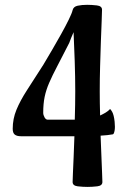

<svg xmlns="http://www.w3.org/2000/svg" viewBox="-20 -752 507 781"><path d="M335.9 8.3Q316.9 8.3 296.1 5.9Q275.4 3.4 275.4 -11.7Q275.4 -19.5 276.6 -46.4Q277.8 -73.2 279.5 -113Q281.2 -152.8 282.7 -197.8H65.4Q48.8 -197.8 40.3 -204.3Q31.7 -210.9 31.7 -228Q31.7 -268.6 46.9 -305.4Q62 -342.3 90.1 -385.7Q118.2 -429.2 156.7 -489.3Q155.8 -487.8 166.5 -505.9Q177.2 -523.9 194.1 -552.7Q210.9 -581.5 228.5 -613Q246.1 -644.5 259.3 -671.4Q272.5 -698.2 275.4 -710.9Q278.8 -725.1 296.1 -728.8Q313.5 -732.4 334.5 -732.4Q353 -732.4 374 -730Q395 -727.5 395 -712.4Q395 -701.7 393.6 -667.2Q392.1 -632.8 390.4 -584.2Q388.7 -535.6 387.2 -482.2Q385.7 -428.7 385.7 -380.4Q385.7 -335.9 387.2 -282.2Q398.9 -287.6 409.2 -293.7Q419.4 -299.8 426.8 -307.6Q429.2 -310.1 436.3 -297.1Q443.4 -284.2 446.3 -256.8Q448.7 -233.4 446 -220Q443.4 -206.5 439 -205.6Q418.5 -201.7 389.2 -200.2Q391.1 -154.8 392.6 -114.5Q394 -74.2 395.3 -46.9Q396.5 -19.5 396.5 -11.7Q396.5 3.4 375.7 5.9Q355 8.3 335.9 8.3ZM174.3 -265.1H284.2Q285.2 -295.9 285.6 -325.4Q286.1 -355 286.1 -380.4Q286.1 -438.5 283.9 -503.9Q281.7 -569.3 279.3 -621.1Q273.9 -608.4 269 -596.9Q264.2 -585.4 261.7 -577.6Q233.4 -521.5 213.1 -483.2Q192.9 -444.8 180.2 -415.5Q167.5 -386.2 161.6 -357.9Q155.8 -329.6 155.8 -293.5Q155.8 -284.2 161.1 -274.7Q166.5 -265.1 174.3 -265.1Z"/></svg>

Font: Dai Banna SIL
Style: Bold
Weight: 700
Designer: Victor Gaultney
Foundry: SIL International
Version: Version 4.000